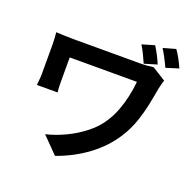

<svg xmlns="http://www.w3.org/2000/svg" viewBox="-158 -1035 1317 1289"><g transform="rotate(20 500.0 -390.5)"><path d="M744 -842Q761 -815 777 -784.5Q793 -754 804 -726L714 -699Q701 -729 687 -758Q673 -787 655 -816ZM886 -867Q904 -842 921 -810.5Q938 -779 950 -751L860 -723Q846 -754 830.5 -783.5Q815 -813 797 -842ZM882 -639Q879 -631 875 -618Q871 -605 868.5 -591.5Q866 -578 864 -572Q855 -519 842 -456Q829 -393 806.5 -327Q784 -261 745 -200Q683 -102 584.5 -29Q486 44 366 86L254 -28Q322 -44 391.5 -77Q461 -110 522 -158Q583 -206 621 -268Q647 -309 665.5 -358Q684 -407 696 -461Q708 -515 713 -569Q699 -569 670.5 -569Q642 -569 603 -569Q564 -569 520 -569Q476 -569 432 -569Q388 -569 348.5 -569Q309 -569 278.5 -569Q248 -569 233 -569Q233 -559 233 -543Q233 -527 233 -508Q233 -489 233 -469Q233 -449 233 -431.5Q233 -414 233 -402Q233 -391 233.5 -367Q234 -343 237 -320H89Q91 -343 93 -362.5Q95 -382 95 -402Q95 -417 95 -444.5Q95 -472 95 -504.5Q95 -537 95 -566.5Q95 -596 95 -613Q95 -633 93.5 -655Q92 -677 90 -697Q114 -696 146 -694.5Q178 -693 212 -693Q221 -693 247.5 -693Q274 -693 312 -693Q350 -693 395 -693Q440 -693 485 -693Q530 -693 571.5 -693Q613 -693 644 -693Q675 -693 690 -693Q716 -693 740.5 -695Q765 -697 785 -700Z"/></g></svg>

Font: Noto Sans JP Thin
Style: Bold
Weight: 700
Version: Version 2.004-H2;hotconv 1.0.118;makeotfexe 2.5.65603